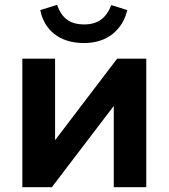

<svg xmlns="http://www.w3.org/2000/svg" viewBox="-20 -785 708 805"><path d="M197.3 0 457 -340.8V0H593.3V-539.1H471.2L210.9 -197.3V-539.1H73.7V0ZM332.5 -604.5C429.2 -604.5 493.7 -659.2 513.7 -742.7L446.3 -763.7C426.8 -711.9 393.1 -682.6 333.5 -682.6C273.9 -682.6 239.7 -707.5 219.2 -764.6L148.9 -742.7C164.1 -664.1 224.1 -604.5 332.5 -604.5Z"/></svg>

Font: Winston
Style: Bold
Weight: 700
Designer: Vernon Adams, Kim Jin-seong, David Berlow, Cristiano Sobral
Foundry: The Winston Project Authors
Version: Version 3.004